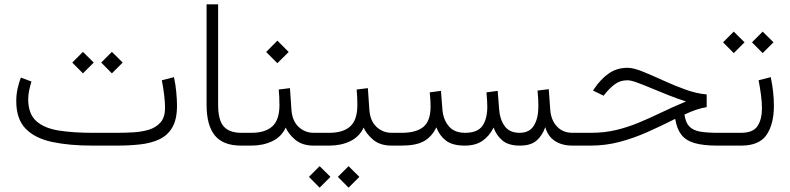

<svg xmlns="http://www.w3.org/2000/svg" viewBox="-20 -678 3679 894"><path d="M523.9 0H410.2Q301.8 0 222.2 -17.1Q142.6 -34.2 99.1 -79.1Q55.7 -124 55.7 -207.5Q55.7 -236.3 61.5 -263.7Q67.4 -291 77.1 -316.9L126.5 -298.3Q120.1 -278.3 115.7 -256.8Q111.3 -235.4 111.3 -215.3Q111.8 -147 149.4 -113.8Q187 -80.6 254.2 -70.1Q321.3 -59.6 410.2 -59.6H524.4Q561.5 -59.6 600.8 -61.8Q640.1 -64 673.6 -74.2Q707 -84.5 727.8 -108.4Q748.5 -132.3 748.5 -175.8Q748.5 -200.2 744.6 -234.1Q740.7 -268.1 733.4 -304.2L790 -318.8Q797.4 -286.1 800.8 -249Q804.2 -211.9 804.2 -186Q804.2 -122.6 782.5 -85Q760.7 -47.4 721.9 -29.3Q683.1 -11.2 632.6 -5.6Q582 0 523.9 0ZM501 -436.5 551.3 -386.7 501 -336.4 451.2 -386.7ZM366.2 -436.5 416.5 -386.7 366.2 -336.4 316.4 -386.7Z M941.9 -657.7H995.6V-190.9Q995.6 -118.2 1022 -88.9Q1048.3 -59.6 1103 -59.6H1124V0H1103Q1018.6 0 980.2 -47.4Q941.9 -94.7 941.9 -190.4Z M1277.8 -261.2 1330.1 -267.6 1336.9 -168.5Q1340.3 -115.7 1369.9 -87.6Q1399.4 -59.6 1441.4 -59.6H1460.9V0H1440.9Q1386.7 0 1354.2 -27.8Q1321.8 -55.7 1310.5 -84Q1290.5 -41 1247.8 -20.5Q1205.1 0 1150.4 0H1104.5V-59.6H1150.9Q1214.8 -59.6 1247.8 -89.4Q1280.8 -119.1 1281.2 -187.5Q1281.2 -208.5 1280.3 -226.8Q1279.3 -245.1 1277.8 -261.2ZM1271.5 -488.8 1324.2 -436 1271.5 -383.8 1219.2 -436Z M1440.4 -59.6H1513.7Q1577.6 -59.6 1610.6 -89.4Q1643.6 -119.1 1644 -187.5Q1644 -208.5 1643.1 -226.8Q1642.1 -245.1 1640.6 -261.2L1692.9 -267.6L1699.7 -168.5Q1703.1 -115.7 1732.7 -87.6Q1762.2 -59.6 1804.2 -59.6H1823.7V0H1803.7Q1749.5 0 1717 -27.8Q1684.6 -55.7 1673.3 -84Q1653.3 -41 1610.6 -20.5Q1567.9 0 1513.2 0H1440.4ZM1603 95.7 1653.3 145.5 1603 195.8 1553.2 145.5ZM1468.3 95.7 1518.6 145.5 1468.3 195.8 1418.5 145.5Z M2400.4 0Q2347.7 0 2319.3 -23.9Q2291 -47.9 2278.3 -84Q2258.3 -43.9 2226.1 -22Q2193.8 0 2144.5 0Q2086.9 0 2056.6 -23.2Q2026.4 -46.4 2011.7 -85Q1990.7 -41.5 1954.3 -20.8Q1918 0 1849.1 0H1804.2V-59.6H1850.1Q1918 -59.6 1951.4 -87.2Q1984.9 -114.7 1984.9 -182.1Q1984.9 -193.8 1984.1 -209.7Q1983.4 -225.6 1981 -248L2033.2 -254.9L2040 -168Q2043.5 -122.1 2069.3 -90.8Q2095.2 -59.6 2145.5 -59.6Q2203.6 -59.6 2226.3 -92Q2249 -124.5 2249 -182.1Q2249 -193.8 2248 -209.7Q2247.1 -225.6 2245.1 -248L2297.4 -254.9L2304.2 -168Q2307.1 -123.5 2329.3 -91.6Q2351.6 -59.6 2399.4 -59.6Q2445.8 -59.6 2466.3 -93.8Q2486.8 -127.9 2486.8 -182.1Q2486.8 -198.2 2486.1 -215.3Q2485.4 -232.4 2482.9 -256.3L2535.2 -262.7L2542 -168Q2545.4 -119.1 2573 -89.4Q2600.6 -59.6 2645.5 -59.6H2668V0H2646Q2596.7 0 2563.7 -21.7Q2530.8 -43.5 2519 -85.9Q2504.4 -45.4 2477.5 -22.7Q2450.7 0 2400.4 0Z M3270.5 -238.3V-179.2Q3224.1 -171.9 3167 -144.5Q3172.4 -106.9 3189.9 -88.9Q3207.5 -70.8 3240 -65.2Q3272.5 -59.6 3321.3 -59.6H3349.6V0H3320.3Q3253.9 0 3213.4 -12Q3172.9 -23.9 3152.1 -51.3Q3131.3 -78.6 3124 -124.5Q3059.1 -91.8 2994.9 -63.2Q2930.7 -34.7 2865.2 -17.3Q2799.8 0 2730 0H2648.4V-59.6H2731.4Q2794.4 -59.6 2848.4 -72.5Q2902.3 -85.4 2953.6 -106.7Q3004.9 -127.9 3058.6 -153.8Q3112.3 -179.7 3174.3 -205.6Q3132.8 -218.8 3091.1 -235.4Q3049.3 -252 3011.7 -267.8Q2974.1 -283.7 2945.6 -293.9Q2917 -304.2 2901.9 -304.2Q2867.2 -304.2 2843 -285.9Q2818.8 -267.6 2799.3 -243.2L2790.5 -232.4L2741.2 -256.3L2747.1 -265.1Q2777.3 -310.1 2814.9 -336.2Q2852.5 -362.3 2902.3 -362.3Q2929.2 -362.3 2972.2 -345Q3015.1 -327.6 3066.7 -304Q3118.2 -280.3 3170.9 -261.2Q3223.6 -242.2 3270.5 -238.3Z M3531.2 -530.8 3581.5 -481 3531.2 -430.7 3481.4 -481ZM3396.5 -530.8 3446.8 -481 3396.5 -430.7 3346.7 -481ZM3330.1 -59.6H3430.2Q3486.3 -59.6 3507.1 -90.8Q3527.8 -122.1 3527.8 -174.3Q3527.8 -202.6 3523.2 -237.1Q3518.6 -271.5 3512.2 -304.2L3568.8 -318.8Q3583.5 -248.5 3583.5 -185.1Q3583.5 -101.1 3549.6 -50.5Q3515.6 0 3431.2 0H3330.1Z"/></svg>

Font: Vazirmatn FD ExtraLight
Style: Regular
Weight: 200
Designer: Saber Rastikerdar
Foundry: Saber Rastikerdar
Version: Version 33.003